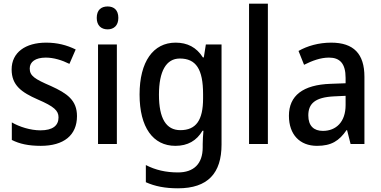

<svg xmlns="http://www.w3.org/2000/svg" viewBox="-20 -780 2065 1040"><path d="M397 -151C397 -237 344 -274 256 -314C168 -352 141 -369 141 -409C141 -445 172 -468 228 -468C271 -468 316 -454 356 -434L390 -512C341 -536 290 -549 230 -549C118 -549 43 -496 43 -404C43 -318 96 -280 185 -241C273 -203 297 -181 297 -144C297 -100 266 -74 199 -74C145 -74 85 -93 44 -117V-22C85 -1 134 10 201 10C325 10 397 -47 397 -151Z M563 -745C528 -745 504 -726 504 -683C504 -641 529 -621 563 -621C596 -621 621 -641 621 -683C621 -726 597 -745 563 -745ZM613 -539H511V0H613Z M931 -549C810 -549 736 -446 736 -268C736 -90 809 10 930 10C997 10 1045 -18 1077 -72H1082C1080 -52 1078 -18 1078 0V18C1078 108 1029 154 944 154C879 154 822 141 770 114V207C819 229 874 240 944 240C1106 240 1180 158 1180 3V-539H1095L1084 -469H1079C1044 -524 995 -549 931 -549ZM954 -463C1042 -463 1080 -405 1080 -270V-247C1080 -129 1042 -75 957 -75C880 -75 841 -138 841 -267C841 -394 880 -463 954 -463Z M1431 0V-760H1329V0Z M1774 -549C1706 -549 1644 -531 1597 -504L1627 -429C1671 -451 1716 -468 1762 -468C1820 -468 1852 -437 1852 -358V-329L1771 -326C1621 -321 1545 -262 1545 -153C1545 -51 1604 10 1697 10C1775 10 1817 -17 1857 -75H1860L1879 0H1954V-364C1954 -488 1896 -549 1774 -549ZM1789 -258 1852 -261V-211C1852 -119 1800 -71 1729 -71C1681 -71 1650 -97 1650 -155C1650 -219 1687 -253 1789 -258Z"/></svg>

Font: Noto Sans Lao SemiCondensed Medium
Style: Regular
Weight: 500
Width: 4
Designer: Monotype Design Team
Foundry: Monotype Imaging Inc.
Version: Version 2.003